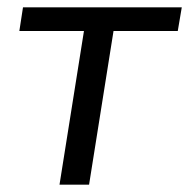

<svg xmlns="http://www.w3.org/2000/svg" viewBox="-20 -506 518 526"><path d="M143 0 210 -421H33L43 -486H478L467 -421H291L224 0Z"/></svg>

Font: Nunito Sans
Style: Italic
Weight: 400
Italic angle: -9°
Designer: Vernon Adams
Foundry: Vernon Adams
Version: Version 3.006; ttfautohint (v1.8.3)